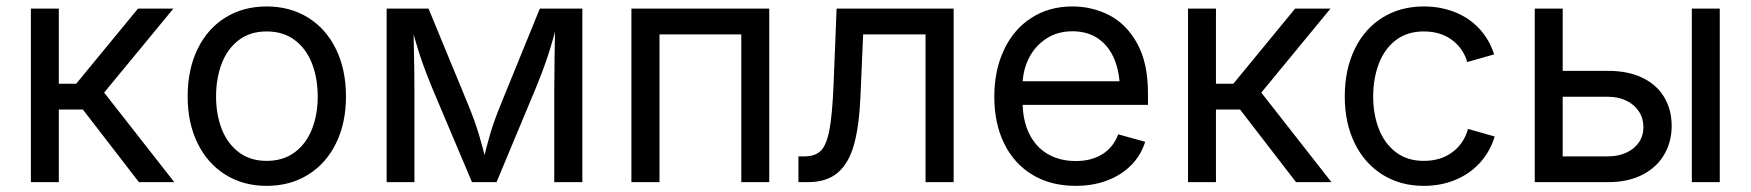

<svg xmlns="http://www.w3.org/2000/svg" viewBox="-20 -573 5507 604"><path d="M77.1 -545.9H165V-309.6H219.7L414.1 -545.9H525.4L307.6 -281.7L528.3 0H417L240.7 -228.5H165V0H77.1Z M570.3 -269.5Q570.3 -354 601.3 -418.2Q632.3 -482.4 688.7 -517.6Q745.1 -552.7 818.8 -552.7Q892.6 -552.7 949.2 -517.6Q1005.9 -482.4 1037.1 -418.2Q1068.4 -354 1068.4 -269.5Q1068.4 -186 1037.1 -122.3Q1005.9 -58.6 949.2 -23.4Q892.6 11.7 818.8 11.7Q745.6 11.7 689.2 -23.4Q632.8 -58.6 601.6 -122.3Q570.3 -186 570.3 -269.5ZM979.5 -269.5Q979.5 -325.7 961.9 -372.1Q944.3 -418.5 908 -446.3Q871.6 -474.1 818.8 -474.1Q766.6 -474.1 730.7 -446.5Q694.8 -418.9 677.2 -372.3Q659.7 -325.7 659.7 -269.5Q659.7 -213.9 677.2 -168Q694.8 -122.1 730.7 -94.5Q766.6 -66.9 818.8 -66.9Q871.6 -66.9 908 -94.5Q944.3 -122.1 961.9 -168Q979.5 -213.9 979.5 -269.5Z M1196.3 -545.9H1328.1L1452.6 -244.1Q1473.6 -192.9 1486.1 -151.6Q1498.5 -110.4 1511.7 -55.7H1497.1Q1509.8 -109.9 1522 -151.4Q1534.2 -192.9 1555.2 -244.1L1678.2 -545.9H1812V0H1723.6V-285.2Q1723.6 -320.8 1724.6 -394Q1725.6 -472.2 1726.6 -512.2H1736.3Q1718.8 -443.4 1702.9 -395.3Q1687 -347.2 1661.1 -285.2L1542 0H1464.8L1344.2 -285.2Q1318.4 -346.7 1302.2 -395.3Q1286.1 -443.8 1268.6 -512.2H1280.3L1282.2 -410.6Q1283.7 -348.6 1283.7 -285.2V0H1196.3Z M2399.9 0H2312V-464.8H2054.7V0H1966.3V-545.9H2399.9Z M2491.7 -81.1H2511.2Q2544.4 -81.1 2562.3 -98.9Q2580.1 -116.7 2589.1 -163.6Q2598.1 -210.4 2602.1 -302.7L2611.8 -545.9H2980V0H2891.6V-464.8H2695.3L2687 -272.5Q2683.1 -177.7 2666.7 -118.7Q2650.4 -59.6 2615.5 -29.8Q2580.6 0 2521.5 0H2491.7Z M3107.9 -268.6Q3107.9 -351.6 3138.4 -416.3Q3168.9 -481 3224.6 -516.8Q3280.3 -552.7 3353.5 -552.7Q3416 -552.7 3469.7 -525.1Q3523.4 -497.6 3557.4 -436.3Q3591.3 -375 3591.3 -279.8V-243.2H3167.5V-317.4H3543.9L3502.9 -290Q3502.9 -344.7 3485.8 -386.2Q3468.8 -427.7 3435.3 -451.2Q3401.9 -474.6 3353.5 -474.6Q3306.2 -474.6 3270.5 -450.9Q3234.9 -427.2 3215.8 -388.2Q3196.8 -349.1 3196.8 -304.2V-254.9Q3196.8 -195.3 3217.5 -152.8Q3238.3 -110.4 3276.1 -88.4Q3314 -66.4 3364.3 -66.4Q3413.1 -66.4 3447.8 -87.9Q3482.4 -109.4 3497.6 -150.4L3582.5 -127Q3569.8 -85.4 3539.3 -54.2Q3508.8 -22.9 3463.9 -5.6Q3418.9 11.7 3363.8 11.7Q3285.6 11.7 3227.8 -23.2Q3169.9 -58.1 3138.9 -121.6Q3107.9 -185.1 3107.9 -268.6Z M3717.3 -545.9H3805.2V-309.6H3859.9L4054.2 -545.9H4165.5L3947.8 -281.7L4168.5 0H4057.1L3880.9 -228.5H3805.2V0H3717.3Z M4210.4 -269.5Q4210.4 -354 4241.5 -418.2Q4272.5 -482.4 4328.9 -517.6Q4385.3 -552.7 4459 -552.7Q4511.7 -552.7 4556.6 -534.9Q4601.6 -517.1 4633.5 -482.9Q4665.5 -448.7 4680.2 -401.9L4595.7 -377.9Q4583 -421.4 4547.1 -447.8Q4511.2 -474.1 4459 -474.1Q4406.7 -474.1 4370.8 -446.5Q4335 -418.9 4317.4 -372.3Q4299.8 -325.7 4299.8 -269.5Q4299.8 -213.9 4317.4 -168Q4335 -122.1 4370.8 -94.5Q4406.7 -66.9 4459 -66.9Q4512.7 -66.9 4549.3 -94.5Q4585.9 -122.1 4598.1 -167.5L4682.1 -143.6Q4667.5 -95.7 4635.3 -60.5Q4603 -25.4 4557.6 -6.8Q4512.2 11.7 4459 11.7Q4385.7 11.7 4329.3 -23.4Q4272.9 -58.6 4241.7 -122.3Q4210.4 -186 4210.4 -269.5Z M5238.8 -176.8Q5238.8 -127 5215.3 -86.7Q5191.9 -46.4 5146.7 -23.2Q5101.6 0 5039.1 0H4808.1V-545.9H4896V-81.1H5039.1Q5070.8 -81.1 5096.2 -92.8Q5121.6 -104.5 5135.7 -125.2Q5149.9 -146 5149.9 -172.9Q5149.9 -200.7 5135.7 -222.4Q5121.6 -244.1 5096.2 -256.3Q5070.8 -268.6 5039.1 -268.6H4882.3V-350.1H5039.1Q5102.1 -350.1 5147.2 -328.1Q5192.4 -306.2 5215.6 -266.8Q5238.8 -227.5 5238.8 -176.8ZM5302.2 -545.9H5390.1V0H5302.2Z"/></svg>

Font: Inter RS Variable
Style: Regular
Weight: 400
Designer: Rasmus Andersson (customised by Maria Ramos and Noel Pretorius)
Foundry: rsms
Version: Version 3.001;Glyphs 3.2.3 (3260)